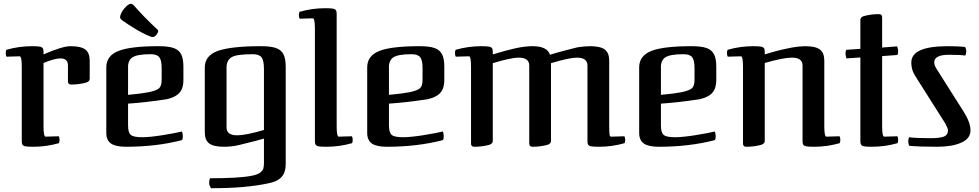

<svg xmlns="http://www.w3.org/2000/svg" viewBox="-20 -756 5132 1006"><path d="M94 -406V-30Q93 -9 96.5 -0.5Q100 8 112 10.5Q124 13 154 13Q223 13 289 -6Q292 -15 292 -23Q292 -35 288 -42L219 -40Q208 -40 208 -95V-426Q266 -450 297 -450Q336 -450 336 -413V-330Q336 -313 353 -313Q396 -313 434 -324Q450 -330 450 -344V-438Q450 -479 427 -496.5Q404 -514 349 -514Q307 -514 208 -471Q209 -492 205.5 -500.5Q202 -509 190 -511.5Q178 -514 148 -514Q79 -514 13 -495Q10 -486 10 -478Q10 -466 14 -459L83 -461Q94 -461 94 -406Z M725 -37Q680 -37 665.5 -49Q651 -61 651 -99V-213Q742 -219 853 -236Q899 -246 920 -269.5Q941 -293 941 -335V-406Q941 -449 929 -472Q917 -495 889.5 -504.5Q862 -514 811 -514Q667 -514 603 -490Q537 -465 537 -403V-60Q537 -21 561.5 -4Q586 13 640 13Q800 13 934 -22Q938 -29 938 -42Q938 -57 933 -67Q902 -59 833.5 -48Q765 -37 725 -37ZM769 -472Q802 -472 814.5 -456.5Q827 -441 827 -399V-338Q827 -306 814 -294Q801 -282 760 -273Q718 -265 651 -259V-399Q649 -439 674 -455.5Q699 -472 769 -472ZM665 -736Q652 -736 630 -710Q621 -700 615 -686.5Q609 -673 609 -666Q609 -656 628 -644Q651 -628 674 -614Q725 -581 772 -563Q775 -562 781 -562Q788 -562 794 -568Q800 -573 804.5 -581Q809 -589 809 -594Q809 -598 805 -601Q730 -671 681 -728Q673 -736 665 -736Z M1389 204Q1434 195 1455.5 171Q1477 147 1477 105V-406Q1477 -449 1465 -472Q1453 -495 1425.5 -504.5Q1398 -514 1347 -514Q1194 -514 1123 -490Q1053 -465 1053 -403V-63Q1053 -22 1076 -4.5Q1099 13 1154 13Q1196 13 1236 3Q1271 -5 1320 -18L1363 -30V97Q1363 118 1359.5 128Q1356 138 1344 148Q1330 159 1298 165Q1234 178 1080 178Q1076 187 1076 204Q1076 214 1085 230Q1264 231 1389 204ZM1193 -456Q1218 -472 1305 -472Q1338 -472 1350.5 -455.5Q1363 -439 1363 -394V-75Q1267 -47 1223 -47Q1167 -47 1167 -88V-399Q1166 -439 1193 -456Z M1828 -23Q1828 -35 1824 -42L1755 -40Q1744 -40 1744 -95V-670Q1745 -691 1741.5 -699.5Q1738 -708 1726 -710.5Q1714 -713 1684 -713Q1615 -713 1549 -694Q1546 -685 1546 -677Q1546 -665 1550 -658L1619 -660Q1630 -660 1630 -605V-30Q1629 -9 1632.5 -0.5Q1636 8 1648 10.5Q1660 13 1690 13Q1759 13 1825 -6Q1828 -15 1828 -23Z M2092 -37Q2047 -37 2032.5 -49Q2018 -61 2018 -99V-213Q2109 -219 2220 -236Q2266 -246 2287 -269.5Q2308 -293 2308 -335V-406Q2308 -449 2296 -472Q2284 -495 2256.5 -504.5Q2229 -514 2178 -514Q2034 -514 1970 -490Q1904 -465 1904 -403V-60Q1904 -21 1928.5 -4Q1953 13 2007 13Q2167 13 2301 -22Q2305 -29 2305 -42Q2305 -57 2300 -67Q2269 -59 2200.5 -48Q2132 -37 2092 -37ZM2136 -472Q2169 -472 2181.5 -456.5Q2194 -441 2194 -399V-338Q2194 -306 2181 -294Q2168 -282 2127 -273Q2085 -265 2018 -259V-399Q2016 -439 2041 -455.5Q2066 -472 2136 -472Z M2697 -454Q2753 -454 2753 -413V-4Q2753 13 2770 13Q2813 13 2851 2Q2867 -4 2867 -18V-425Q2965 -454 3002 -454Q3058 -454 3058 -413V-30Q3057 -9 3060.5 -0.5Q3064 8 3076 10.5Q3088 13 3118 13Q3187 13 3253 -6L3254 -12Q3256 -20 3256 -23Q3256 -31 3252 -42L3183 -40Q3175 -40 3174 -50Q3172 -62 3172 -95V-438Q3172 -479 3149 -496.5Q3126 -514 3071 -514Q3043 -514 3005 -508Q2993 -505 2935 -490Q2885 -477 2862 -469Q2847 -514 2771 -514Q2731 -514 2680 -503Q2635 -493 2562 -471Q2563 -492 2559.5 -500.5Q2556 -509 2544 -511.5Q2532 -514 2502 -514Q2433 -514 2367 -495Q2364 -486 2364 -478Q2364 -466 2368 -459L2437 -461Q2448 -461 2448 -406V-4Q2448 13 2465 13Q2508 13 2546 2Q2562 -4 2562 -18V-425Q2658 -454 2697 -454Z M3517 -37Q3472 -37 3457.5 -49Q3443 -61 3443 -99V-213Q3534 -219 3645 -236Q3691 -246 3712 -269.5Q3733 -293 3733 -335V-406Q3733 -449 3721 -472Q3709 -495 3681.5 -504.5Q3654 -514 3603 -514Q3459 -514 3395 -490Q3329 -465 3329 -403V-60Q3329 -21 3353.5 -4Q3378 13 3432 13Q3592 13 3726 -22Q3730 -29 3730 -42Q3730 -57 3725 -67Q3694 -59 3625.5 -48Q3557 -37 3517 -37ZM3561 -472Q3594 -472 3606.5 -456.5Q3619 -441 3619 -399V-338Q3619 -306 3606 -294Q3593 -282 3552 -273Q3510 -265 3443 -259V-399Q3441 -439 3466 -455.5Q3491 -472 3561 -472Z M4129 -454Q4185 -454 4185 -413V-30Q4184 -9 4187.5 -0.5Q4191 8 4203 10.5Q4215 13 4245 13Q4314 13 4380 -6Q4383 -15 4383 -23Q4383 -35 4379 -42L4310 -40Q4299 -40 4299 -95V-438Q4299 -479 4276 -496.5Q4253 -514 4198 -514Q4188 -514 4164 -512Q4124 -507 4096 -500Q4073 -495 4074 -495Q4059 -492 4024 -482L3987 -471Q3988 -492 3984.5 -500.5Q3981 -509 3969 -511.5Q3957 -514 3927 -514Q3858 -514 3792 -495Q3789 -486 3789 -478Q3789 -466 3793 -459L3862 -461Q3873 -461 3873 -406V-4Q3873 13 3890 13Q3933 13 3971 2Q3987 -4 3987 -18V-426Q4084 -454 4129 -454Z M4686 -23Q4686 -35 4682 -42L4613 -40Q4602 -40 4602 -95V-462L4682 -468Q4686 -475 4686 -488Q4686 -496 4681 -513L4602 -507V-665Q4602 -682 4585 -682Q4542 -682 4504 -671Q4488 -665 4488 -651V-500L4414 -495Q4410 -488 4410 -475Q4410 -467 4415 -450L4488 -455V-30Q4487 -9 4490.5 -0.5Q4494 8 4506 10.5Q4518 13 4548 13Q4617 13 4683 -6Q4686 -15 4686 -23Z M4891 13Q4968 13 5016.5 -8.5Q5065 -30 5065 -73Q5065 -113 5031 -168L4891 -389Q4875 -412 4875 -429Q4875 -469 4952 -469Q5010 -469 5038 -465Q5043 -478 5043 -487Q5043 -498 5037 -510Q5004 -514 4946 -514Q4755 -514 4755 -429Q4755 -404 4762 -385Q4769 -366 4793 -330L4933 -109Q4947 -83 4947 -73Q4947 -49 4927 -41Q4906 -32 4855 -32Q4776 -32 4743 -37Q4739 -28 4739 -15Q4739 -2 4744 8Q4797 13 4891 13Z"/></svg>

Font: Federant
Style: Regular
Weight: 400
Designer: Olexa M. Volochay, Alexei Vanyashin, Otto Ludwig Naegele
Foundry: Cyreal (www.cyreal.org)
Version: Version 1.011; ttfautohint (v1.4.1)